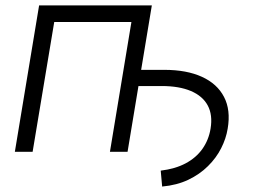

<svg xmlns="http://www.w3.org/2000/svg" viewBox="-20 -559 939 707"><path d="M577.1 127.9 571.8 69.3Q625 63 663.6 42.5Q702.1 22 725.3 -10.7Q748.5 -43.5 755.4 -85.4Q763.7 -135.7 744.9 -170.7Q726.1 -205.6 682.9 -223.9Q639.6 -242.2 575.7 -242.2H460.4L470.2 -301.8H585Q667.5 -301.8 723.6 -276.1Q779.8 -250.5 804.9 -202.1Q830.1 -153.8 818.4 -85.4Q812.5 -48.8 794.4 -13.2Q776.4 22.5 745.8 52.7Q715.3 83 673.3 103Q631.3 123 577.1 127.9ZM539.1 -539.1 449.7 0H384.8L463.9 -478H179.7L100.1 0H34.7L124 -539.1Z"/></svg>

Font: Inter 18pt Light
Style: Italic
Weight: 300
Italic angle: -9.3988°
Designer: Rasmus Andersson
Foundry: rsms
Version: Version 4.001;git-66647c0bb